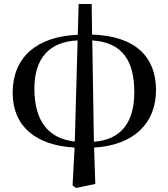

<svg xmlns="http://www.w3.org/2000/svg" viewBox="-20 -715 838 955"><path d="M352 -11C219 -26 151 -114 151 -275C151 -425 226 -508 366 -514ZM341 207 358 220 454 200 448 19C643 8 756 -100 756 -267C756 -431 655 -536 438 -543L436 -695H371L367 -542C163 -534 43 -430 43 -254C43 -87 157 8 351 19ZM439 -514C589 -504 648 -413 648 -256C648 -107 583 -20 447 -10Z"/></svg>

Font: Noto Serif JP SemiBold
Style: Regular
Weight: 600
Designer: Ryoko NISHIZUKA 西塚涼子 (kana & ideographs); Frank Grießhammer (Latin, Greek & Cyrillic); Wenlong ZHANG 张文龙 (bopomofo); San
Foundry: Adobe
Version: Version 2.001;hotconv 1.1.0;makeotfexe 2.6.0